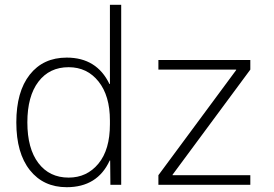

<svg xmlns="http://www.w3.org/2000/svg" viewBox="-20 -770 1141 800"><path d="M964 -478V-480H640V-520H1023V-480L699 -42V-40H1023V0H640V-40ZM266 -30Q342 -30 390 -88Q438 -146 438 -252V-268Q438 -371 390.5 -430.5Q343 -490 266 -490Q186 -490 140 -429.5Q94 -369 94 -260Q94 -151 140 -90.5Q186 -30 266 -30ZM258 -530Q383 -530 436 -420H438V-750H485V0H440L439 -101H437Q386 10 258 10Q161 10 104.5 -61Q48 -132 48 -260Q48 -388 104 -459Q160 -530 258 -530Z"/></svg>

Font: M PLUS 1p Light
Style: Regular
Weight: 300
Version: Version 1.061